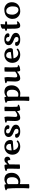

<svg xmlns="http://www.w3.org/2000/svg" viewBox="2732 -3422 1017 6522"><g transform="rotate(-90 3241.0 -160.5)"><path d="M103 316.9Q112.8 219.7 112.8 -19.8Q112.8 -259.3 99.1 -391.1Q96.2 -441.4 43.9 -445.8Q43.5 -448.7 42.7 -452.9Q42 -457 41.5 -459.5Q40.5 -466.3 40.5 -471.2Q40.5 -476.1 41 -480Q106 -504.9 147 -510.5Q188 -516.1 206.8 -516.1Q225.6 -516.1 230 -516.1Q241.2 -499 245.1 -453.1Q278.8 -483.9 324 -502Q369.1 -520 408.4 -520Q447.8 -520 476.6 -513.9Q505.4 -507.8 533.4 -491.5Q561.5 -475.1 582 -449.2Q632.3 -385.7 632.3 -268.1Q632.3 -211.9 614.7 -163.6Q597.2 -115.2 568.6 -82Q540 -48.8 503.4 -25.4Q432.6 20 362.3 20Q292 20 249 5.9Q249 98.1 247.1 319.8Q202.6 327.6 167.2 327.6Q131.8 327.6 103 316.9ZM247.1 -400.9Q249 -278.8 249 -57.1Q279.3 -45.9 318.1 -45.9Q356.9 -45.9 383.3 -58.3Q409.7 -70.8 432.6 -95.2Q482.9 -149.4 482.9 -258.8Q482.9 -371.6 436.5 -411.1Q401.9 -440.9 350.8 -440.9Q299.8 -440.9 247.1 -400.9Z M1064.5 -327.6Q1064.5 -411.1 1026.4 -411.1Q998.5 -411.1 973.1 -395.3Q947.8 -379.4 918.5 -351.1Q918.5 -302.2 915.5 1Q861.3 10.3 826.9 10.3Q792.5 10.3 767.6 1Q773.4 -80.1 773.4 -276.9V-391.1Q773.4 -428.2 747.6 -435.1Q730 -440.4 700.2 -442.9Q696.8 -457.5 696.8 -465.1Q696.8 -472.7 697.3 -477.1Q767.6 -516.6 871.1 -516.6Q888.2 -516.6 896.5 -516.1Q910.6 -491.7 913.3 -465.3Q916 -439 917.5 -415Q982.9 -494.6 1027.8 -511.7Q1049.3 -520 1073.2 -520Q1122.1 -520 1151.6 -492.9Q1181.2 -465.8 1181.2 -413.6Q1181.2 -373.5 1151.9 -346.7Q1123 -320.3 1082 -320.3Q1073.2 -320.3 1064.5 -321.8Z M1703.6 -105Q1728 -88.9 1733.4 -66.9Q1688.5 -14.6 1600.6 7.8Q1564.9 17.1 1518.3 17.1Q1471.7 17.1 1421.9 0.2Q1372.1 -16.6 1332.8 -48.8Q1293.5 -81.1 1270.5 -133.5Q1247.6 -186 1247.6 -250Q1247.6 -314 1271 -366Q1294.4 -418 1333 -451.2Q1413.6 -521 1517.6 -521Q1608.9 -521 1675.8 -471.7Q1708 -447.3 1727.3 -408.4Q1746.6 -369.6 1746.6 -320.8Q1746.6 -237.3 1691.4 -232.9L1400.4 -210.9Q1415 -138.7 1462.9 -94.2Q1510.7 -49.8 1574.7 -49.8Q1638.7 -49.8 1703.6 -105ZM1392.6 -273.9Q1514.2 -287.1 1612.3 -301.8Q1615.2 -319.3 1615.2 -335.4Q1615.2 -393.6 1583 -426.3Q1550.8 -459 1498.5 -459Q1446.3 -459 1419.4 -409.9Q1392.6 -360.8 1392.6 -273.9Z M1864.3 -155.3Q1875.5 -157.2 1896.7 -157.2Q1918 -157.2 1953.1 -140.1Q1952.6 -136.2 1952.6 -125.5Q1952.6 -114.7 1957.8 -99.1Q1962.9 -83.5 1973.6 -70.3Q1997.1 -41 2050.8 -41Q2104.5 -41 2121.1 -77.1Q2135.3 -110.4 2116.2 -146Q2102.1 -172.4 2040.5 -196.3Q2030.3 -200.2 2012.2 -207Q1850.1 -265.1 1848.1 -375Q1848.1 -424.8 1876 -459Q1928.7 -522.9 2054.2 -522.9Q2136.7 -522.9 2193.6 -488.8Q2250.5 -454.6 2250.5 -404.8Q2250.5 -349.1 2196.3 -349.1Q2157.7 -349.1 2142.1 -357.7Q2126.5 -366.2 2126.5 -367.2Q2126.5 -370.1 2126.5 -372.6Q2126.5 -463.9 2037.6 -463.9Q2006.8 -463.9 1989 -448Q1971.2 -432.1 1971.2 -401.6Q1971.2 -371.1 1992.9 -351.1Q2014.6 -331.1 2076.9 -306.2Q2139.2 -281.2 2156.7 -272.5Q2266.6 -219.2 2266.6 -134.8Q2266.6 -61.5 2204.8 -22.2Q2143.1 17.1 2040.5 17.1Q1972.7 17.1 1938 5.4Q1903.3 -6.3 1885.5 -16.1Q1867.7 -25.9 1856.2 -36.6Q1844.7 -47.4 1836.9 -59.1Q1815.9 -89.8 1824.7 -121.6Q1832 -148.4 1864.3 -155.3Z M2368.7 -443.4Q2336.4 -443.4 2336.4 -471.2Q2336.4 -479 2337.4 -482.9Q2354.5 -495.1 2420.9 -506.6Q2487.3 -518.1 2528.3 -518.1Q2543.5 -468.8 2543.5 -407.2Q2543.5 -345.7 2537.4 -266.8Q2531.2 -188 2531.2 -155.8Q2531.2 -123.5 2541 -103.8Q2550.8 -84 2581.3 -84Q2611.8 -84 2644.3 -98.9Q2676.8 -113.8 2727.1 -153.8Q2727.1 -304.2 2728 -511.2Q2784.2 -520 2818.6 -520Q2853 -520 2878.4 -511.2Q2871.1 -404.3 2871.1 -305.9Q2871.1 -207.5 2876.5 -101.1Q2877.4 -85 2882.8 -76.2Q2888.2 -67.4 2910.9 -65.9Q2933.6 -64.5 2942.4 -61Q2944.3 -50.8 2944.3 -27.8Q2901.9 -3.9 2858.9 6.6Q2815.9 17.1 2786.1 17.1Q2756.3 17.1 2745.4 -4.9Q2734.4 -26.9 2728 -92.8Q2608.9 17.1 2500.5 17.1Q2392.1 17.1 2392.1 -154.8L2400.4 -413.1Q2400.4 -429.7 2390.4 -436.5Q2380.4 -443.4 2368.7 -443.4Z M3074.2 316.9Q3084 219.7 3084 -19.8Q3084 -259.3 3070.3 -391.1Q3067.4 -441.4 3015.1 -445.8Q3014.6 -448.7 3013.9 -452.9Q3013.2 -457 3012.7 -459.5Q3011.7 -466.3 3011.7 -471.2Q3011.7 -476.1 3012.2 -480Q3077.1 -504.9 3118.2 -510.5Q3159.2 -516.1 3178 -516.1Q3196.8 -516.1 3201.2 -516.1Q3212.4 -499 3216.3 -453.1Q3250 -483.9 3295.2 -502Q3340.3 -520 3379.6 -520Q3418.9 -520 3447.8 -513.9Q3476.6 -507.8 3504.6 -491.5Q3532.7 -475.1 3553.2 -449.2Q3603.5 -385.7 3603.5 -268.1Q3603.5 -211.9 3585.9 -163.6Q3568.4 -115.2 3539.8 -82Q3511.2 -48.8 3474.6 -25.4Q3403.8 20 3333.5 20Q3263.2 20 3220.2 5.9Q3220.2 98.1 3218.3 319.8Q3173.8 327.6 3138.4 327.6Q3103 327.6 3074.2 316.9ZM3218.3 -400.9Q3220.2 -278.8 3220.2 -57.1Q3250.5 -45.9 3289.3 -45.9Q3328.1 -45.9 3354.5 -58.3Q3380.9 -70.8 3403.8 -95.2Q3454.1 -149.4 3454.1 -258.8Q3454.1 -371.6 3407.7 -411.1Q3373 -440.9 3322 -440.9Q3271 -440.9 3218.3 -400.9Z M3710 -443.4Q3677.7 -443.4 3677.7 -471.2Q3677.7 -479 3678.7 -482.9Q3695.8 -495.1 3762.2 -506.6Q3828.6 -518.1 3869.6 -518.1Q3884.8 -468.8 3884.8 -407.2Q3884.8 -345.7 3878.7 -266.8Q3872.6 -188 3872.6 -155.8Q3872.6 -123.5 3882.3 -103.8Q3892.1 -84 3922.6 -84Q3953.1 -84 3985.6 -98.9Q4018.1 -113.8 4068.4 -153.8Q4068.4 -304.2 4069.3 -511.2Q4125.5 -520 4159.9 -520Q4194.3 -520 4219.7 -511.2Q4212.4 -404.3 4212.4 -305.9Q4212.4 -207.5 4217.8 -101.1Q4218.8 -85 4224.1 -76.2Q4229.5 -67.4 4252.2 -65.9Q4274.9 -64.5 4283.7 -61Q4285.6 -50.8 4285.6 -27.8Q4243.2 -3.9 4200.2 6.6Q4157.2 17.1 4127.4 17.1Q4097.7 17.1 4086.7 -4.9Q4075.7 -26.9 4069.3 -92.8Q3950.2 17.1 3841.8 17.1Q3733.4 17.1 3733.4 -154.8L3741.7 -413.1Q3741.7 -429.7 3731.7 -436.5Q3721.7 -443.4 3710 -443.4Z M4823.7 -105Q4848.1 -88.9 4853.5 -66.9Q4808.6 -14.6 4720.7 7.8Q4685.1 17.1 4638.4 17.1Q4591.8 17.1 4542 0.2Q4492.2 -16.6 4452.9 -48.8Q4413.6 -81.1 4390.6 -133.5Q4367.7 -186 4367.7 -250Q4367.7 -314 4391.1 -366Q4414.6 -418 4453.1 -451.2Q4533.7 -521 4637.7 -521Q4729 -521 4795.9 -471.7Q4828.1 -447.3 4847.4 -408.4Q4866.7 -369.6 4866.7 -320.8Q4866.7 -237.3 4811.5 -232.9L4520.5 -210.9Q4535.2 -138.7 4583 -94.2Q4630.9 -49.8 4694.8 -49.8Q4758.8 -49.8 4823.7 -105ZM4512.7 -273.9Q4634.3 -287.1 4732.4 -301.8Q4735.4 -319.3 4735.4 -335.4Q4735.4 -393.6 4703.1 -426.3Q4670.9 -459 4618.7 -459Q4566.4 -459 4539.6 -409.9Q4512.7 -360.8 4512.7 -273.9Z M4984.4 -155.3Q4995.6 -157.2 5016.8 -157.2Q5038.1 -157.2 5073.2 -140.1Q5072.8 -136.2 5072.8 -125.5Q5072.8 -114.7 5077.9 -99.1Q5083 -83.5 5093.8 -70.3Q5117.2 -41 5170.9 -41Q5224.6 -41 5241.2 -77.1Q5255.4 -110.4 5236.3 -146Q5222.2 -172.4 5160.6 -196.3Q5150.4 -200.2 5132.3 -207Q4970.2 -265.1 4968.3 -375Q4968.3 -424.8 4996.1 -459Q5048.8 -522.9 5174.3 -522.9Q5256.8 -522.9 5313.7 -488.8Q5370.6 -454.6 5370.6 -404.8Q5370.6 -349.1 5316.4 -349.1Q5277.8 -349.1 5262.2 -357.7Q5246.6 -366.2 5246.6 -367.2Q5246.6 -370.1 5246.6 -372.6Q5246.6 -463.9 5157.7 -463.9Q5127 -463.9 5109.1 -448Q5091.3 -432.1 5091.3 -401.6Q5091.3 -371.1 5113 -351.1Q5134.8 -331.1 5197 -306.2Q5259.3 -281.2 5276.9 -272.5Q5386.7 -219.2 5386.7 -134.8Q5386.7 -61.5 5325 -22.2Q5263.2 17.1 5160.6 17.1Q5092.8 17.1 5058.1 5.4Q5023.4 -6.3 5005.6 -16.1Q4987.8 -25.9 4976.3 -36.6Q4964.8 -47.4 4957 -59.1Q4936 -89.8 4944.8 -121.6Q4952.1 -148.4 4984.4 -155.3Z M5760.3 -98.1Q5777.8 -82 5780.3 -64.9Q5715.8 17.1 5631.3 17.1Q5576.2 17.1 5553.2 -26.9Q5533.7 -65.4 5529.3 -159.2Q5525.4 -305.7 5525.4 -432.1Q5475.6 -434.1 5464.4 -437Q5461.9 -440.9 5461.9 -465.8Q5461.9 -490.7 5464.4 -493.2L5526.4 -499Q5526.4 -509.3 5529.3 -597.2Q5553.7 -622.1 5600.8 -635.5Q5647.9 -648.9 5684.6 -648.9Q5677.7 -586.9 5673.3 -499Q5689.5 -498.5 5770.5 -493.2Q5772.9 -484.9 5772.9 -461.4Q5772.9 -438 5770.5 -433.1Q5725.6 -427.2 5670.4 -425.8Q5668.5 -367.7 5668.5 -279.1Q5668.5 -190.4 5672.4 -111.8Q5673.8 -81.5 5702.9 -81.5Q5731.9 -81.5 5760.3 -98.1Z M6427.2 -265.6Q6427.2 -201.7 6404.3 -145.5Q6381.3 -89.4 6339.4 -53.7Q6254.9 18.1 6116.2 18.1Q6046.9 18.1 5988.3 -14.6Q5929.7 -47.4 5895 -106.2Q5860.4 -165 5860.4 -246.8Q5860.4 -328.6 5902.3 -394Q5984.9 -522.9 6179.2 -522.9Q6276.9 -522.9 6350.6 -456.1Q6427.2 -386.2 6427.2 -265.6ZM6166 -43Q6286.1 -43 6286.1 -238.8Q6286.1 -335.9 6241.7 -396.5Q6197.3 -457 6128.4 -457Q6093.8 -457 6068.4 -439.5Q6043 -421.9 6029.8 -392.1Q6004.4 -335 6004.4 -251.5Q6004.4 -168 6052.7 -105.5Q6101.1 -43 6166 -43Z"/></g></svg>

Font: Marko One
Style: Regular
Weight: 400
Designer: Zhenya Spizhovyi
Foundry: Cyreal
Version: Version 1.003